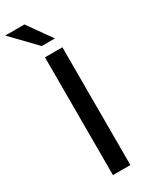

<svg xmlns="http://www.w3.org/2000/svg" viewBox="-272 -975 800 1021"><g transform="rotate(-30 128.0 -464.5)"><path d="M91.5 0V-723H198.5V0ZM106.5 -783.5 -33.5 -929H84.5L187.5 -783.5Z"/></g></svg>

Font: Public Sans Thin Medium
Style: Regular
Weight: 500
Version: Version 2.001